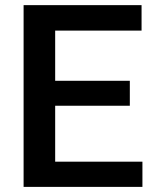

<svg xmlns="http://www.w3.org/2000/svg" viewBox="-20 -731 605 751"><path d="M487.8 -317.4H195.8V-98.6H537.1V0H72.3V-710.9H533.7V-611.3H195.8V-415H487.8Z"/></svg>

Font: Vazir Medium
Style: Medium
Weight: 500
Designer: Saber Rastikerdar
Foundry: Saber Rastikerdar
Version: Version 30.0.0